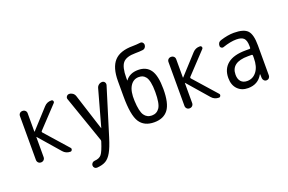

<svg xmlns="http://www.w3.org/2000/svg" viewBox="-117 -1169 2734 1822"><g transform="rotate(-20 1250.0 -258.0)"><path d="M78.1 -39.1V-481.4Q78.1 -498 88.9 -508.8Q99.6 -519.5 116.7 -519.5Q133.8 -519.5 145 -508.8Q156.2 -498 156.2 -481.4V-295.9H157.2H159.2L335 -488.3Q364.3 -520.5 408.2 -519.5Q420.9 -519.5 425.3 -508.3Q429.7 -497.1 421.9 -488.3L223.6 -277.3Q218.8 -270.5 223.6 -263.7L427.7 -33.2Q435.5 -24.4 430.2 -12.2Q424.8 0 413.1 0Q368.2 0 339.8 -33.2L159.2 -241.2Q158.2 -242.2 157.2 -242.2Q156.2 -242.2 156.2 -241.2V-39.1Q156.2 -22.5 145 -11.2Q133.8 0 116.7 0Q99.6 0 88.9 -11.2Q78.1 -22.5 78.1 -39.1Z M720.7 -7.8 557.6 -477.5Q551.8 -492.2 561.5 -505.9Q571.3 -519.5 587.9 -519.5Q606.4 -519.5 622.6 -508.3Q638.7 -497.1 645.5 -477.5L762.7 -111.3Q762.7 -110.4 763.7 -110.4Q764.6 -110.4 764.6 -111.3L866.2 -477.5Q871.1 -496.1 886.2 -507.8Q901.4 -519.5 920.9 -519.5Q936.5 -519.5 945.8 -506.8Q955.1 -494.1 951.2 -477.5L803.7 0Q775.4 90.8 749 137.7Q722.7 184.6 689 204.6Q655.3 224.6 599.6 228.5Q585 229.5 574.7 219.7Q564.5 210 564.5 195.3Q564.5 181.6 574.2 170.9Q584 160.2 598.6 159.2Q647.5 156.2 669.4 128.9Q691.4 101.6 720.7 8.8Q723.6 0 720.7 -7.8Z M1262.7 -444.3Q1208 -444.3 1176.3 -393.6Q1144.5 -342.8 1149.4 -244.1Q1154.3 -137.7 1181.2 -98.1Q1208 -58.6 1257.8 -58.6Q1307.6 -58.6 1335.4 -99.6Q1363.3 -140.6 1363.3 -257.8Q1363.3 -316.4 1355 -355.5Q1346.7 -394.5 1332 -412.6Q1317.4 -430.7 1301.3 -437.5Q1285.2 -444.3 1262.7 -444.3ZM1257.8 9.8Q1156.2 9.8 1110.8 -61Q1065.4 -131.8 1065.4 -320.3V-474.6Q1065.4 -612.3 1124 -676.3Q1182.6 -740.2 1311.5 -740.2Q1345.7 -740.2 1387.7 -745.1Q1401.4 -747.1 1411.6 -737.3Q1421.9 -727.5 1421.9 -713.9Q1421.9 -698.2 1412.1 -686Q1402.3 -673.8 1385.7 -671.9Q1353.5 -668 1311.5 -668Q1220.7 -668 1185.5 -627.4Q1150.4 -586.9 1150.4 -477.5V-451.2V-450.2Q1152.3 -450.2 1152.3 -451.2Q1195.3 -509.8 1280.3 -509.8Q1363.3 -509.8 1404.3 -451.2Q1445.3 -392.6 1445.3 -257.8Q1445.3 -113.3 1398.9 -51.8Q1352.5 9.8 1257.8 9.8Z M1578.1 -39.1V-481.4Q1578.1 -498 1588.9 -508.8Q1599.6 -519.5 1616.7 -519.5Q1633.8 -519.5 1645 -508.8Q1656.2 -498 1656.2 -481.4V-295.9H1657.2H1659.2L1835 -488.3Q1864.3 -520.5 1908.2 -519.5Q1920.9 -519.5 1925.3 -508.3Q1929.7 -497.1 1921.9 -488.3L1723.6 -277.3Q1718.8 -270.5 1723.6 -263.7L1927.7 -33.2Q1935.5 -24.4 1930.2 -12.2Q1924.8 0 1913.1 0Q1868.2 0 1839.8 -33.2L1659.2 -241.2Q1658.2 -242.2 1657.2 -242.2Q1656.2 -242.2 1656.2 -241.2V-39.1Q1656.2 -22.5 1645 -11.2Q1633.8 0 1616.7 0Q1599.6 0 1588.9 -11.2Q1578.1 -22.5 1578.1 -39.1Z M2304.7 -275.4Q2134.8 -275.4 2134.8 -150.4Q2134.8 -105.5 2157.2 -81.1Q2179.7 -56.6 2219.7 -56.6Q2278.3 -56.6 2315.4 -105Q2352.5 -153.3 2352.5 -240.2V-265.6Q2352.5 -274.4 2343.8 -275.4ZM2205.1 9.8Q2139.6 9.8 2099.6 -31.7Q2059.6 -73.2 2059.6 -144.5Q2059.6 -235.4 2121.1 -285.2Q2182.6 -335 2304.7 -335H2343.8Q2352.5 -335 2352.5 -343.8V-360.4Q2352.5 -417 2330.6 -439.9Q2308.6 -462.9 2254.9 -462.9Q2197.3 -462.9 2119.1 -436.5Q2107.4 -431.6 2096.2 -439Q2085 -446.3 2085 -459Q2085 -497.1 2119.1 -506.8Q2193.4 -530.3 2254.9 -530.3Q2354.5 -530.3 2392.1 -490.2Q2429.7 -450.2 2429.7 -339.8V-36.1Q2429.7 -21.5 2419.4 -10.7Q2409.2 0 2394 0Q2378.9 0 2368.7 -10.7Q2358.4 -21.5 2357.4 -36.1L2356.4 -74.2Q2356.4 -75.2 2355.5 -75.2Q2353.5 -75.2 2352.5 -74.2Q2305.7 9.8 2205.1 9.8Z"/></g></svg>

Font: Rounded Mgen+ 1m regular
Style: Regular
Weight: 400
Designer: [Source Han Sans]
Ryoko NISHIZUKA  (kana & ideographs); Paul D. Hunt (Latin, Greek & Cyrillic); Wenlong ZHANG  (bopomofo
Version: Version 1.059.20150602